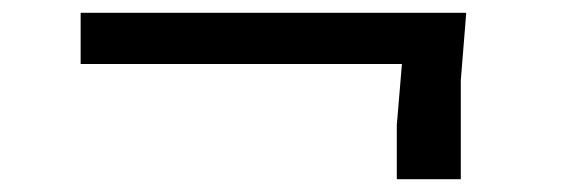

<svg xmlns="http://www.w3.org/2000/svg" viewBox="-20 -420 890 300"><path d="M708.5 -400 700 -294.5V-140H600V-224.5L608 -320H106V-400Z"/></svg>

Font: B612
Style: Regular
Weight: 400
Designer: Nicolas Chauveau, Thomas Paillot, Jonathan Favre-Lamarine, Jean-Luc Vinot
Foundry: AIRBUS
Version: Version 1.008